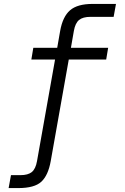

<svg xmlns="http://www.w3.org/2000/svg" viewBox="-20 -740 640 980"><path d="M24 220 36 154H84Q123 154 142.5 138Q162 122 169 82L261 -436H140L150 -496H272L287 -582Q300 -655 337.5 -687.5Q375 -720 453 -720H572L560 -654H442Q403 -654 383.5 -638Q364 -622 357 -582L342 -496H532L522 -436H331L239 82Q226 155 191 187.5Q156 220 73 220Z"/></svg>

Font: DM Mono Light
Style: Italic
Weight: 300
Italic angle: -10°
Designer: Colophon Foundry
Foundry: Colophon Foundry
Version: Version 1.000; ttfautohint (v1.8.2.53-6de2)